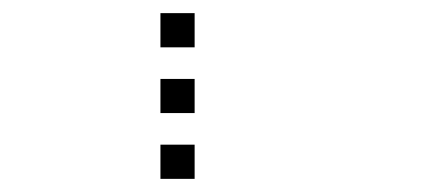

<svg xmlns="http://www.w3.org/2000/svg" viewBox="-20 -696 640 292"><path d="M225 -676Q224 -676 224 -676Q224 -676 224 -675V-625Q224 -624 224 -624Q224 -624 225 -624H275Q276 -624 276 -624Q276 -624 276 -625V-675Q276 -676 276 -676Q276 -676 275 -676ZM225 -576Q224 -576 224 -576Q224 -576 224 -575V-525Q224 -524 224 -524Q224 -524 225 -524H275Q276 -524 276 -524Q276 -524 276 -525V-575Q276 -576 276 -576Q276 -576 275 -576ZM225 -476Q224 -476 224 -476Q224 -476 224 -475V-425Q224 -424 224 -424Q224 -424 225 -424H275Q276 -424 276 -424Q276 -424 276 -425V-475Q276 -476 276 -476Q276 -476 275 -476Z"/></svg>

Font: Doto
Style: Regular
Weight: 400
Monospace: yes
Version: Version 1.000